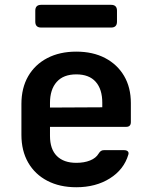

<svg xmlns="http://www.w3.org/2000/svg" viewBox="-20 -777 640 807"><path d="M300.6 10Q230.9 10 178.9 -17.1Q126.9 -44.2 98.4 -93.7Q70 -143.2 70 -210V-340Q70 -407.2 98.4 -456.5Q126.9 -505.8 178.9 -532.9Q230.9 -560 300.6 -560Q370.3 -560 421.7 -533.1Q473.1 -506.2 501.6 -457.8Q530 -409.3 530 -344.1V-263.8Q530 -243.8 510 -243.8H190.1V-205.9Q190.1 -150.1 219 -121.3Q247.9 -92.6 300.6 -92.6Q334.1 -92.6 358.7 -102.6Q383.4 -112.6 394.2 -131Q398.8 -138.4 403.8 -142.1Q408.8 -145.9 416.8 -145.9H501.1Q512.1 -145.9 517.1 -140.9Q522.1 -135.9 519.5 -127.3Q501 -64.5 441.9 -27.3Q382.8 10 300.6 10ZM409.9 -315.3V-345.3Q409.9 -402.1 382.2 -433.2Q354.6 -464.4 300.6 -464.4Q246.6 -464.4 218.4 -432.7Q190.1 -401 190.1 -344.1V-324.9L418.6 -326.1ZM153 -661.2Q128.3 -661.2 128.3 -685.9V-732Q128.3 -756.7 153 -756.7H447Q471.7 -756.7 471.7 -732V-685.9Q471.7 -661.2 447 -661.2Z"/></svg>

Font: Pitagon Sans Mono
Style: Regular
Weight: 400
Monospace: yes
Designer: Travis Tran
Foundry: Pitagon
Version: Version 1.001;gftools[0.9.26]